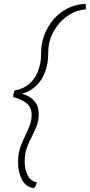

<svg xmlns="http://www.w3.org/2000/svg" viewBox="-20 -786 460 984"><path d="M154 178Q113 173.5 92.8 135Q72.5 96.5 72.5 46Q72.5 0 84.8 -33Q97 -66 111 -94Q123 -119 132.5 -143.5Q142 -168 142 -198Q142 -235 116.8 -256.2Q91.5 -277.5 47.5 -288.5Q47.5 -293 48.2 -298Q49 -303 50 -308Q51 -312.5 52.2 -316.2Q53.5 -320 55.5 -322.5Q104.5 -331 136.8 -362.5Q169 -394 181.5 -442Q187 -462 188.8 -478.2Q190.5 -494.5 190.5 -510Q190.5 -526 192.2 -543.5Q194 -561 199.5 -582.5Q212.5 -630.5 241.8 -670.8Q271 -711 315.5 -737Q360 -763 417.5 -766.5Q419 -763.5 419.5 -758Q420 -752.5 420.2 -747Q420.5 -741.5 420 -738Q372 -734.5 333.8 -709.8Q295.5 -685 270 -649Q244.5 -613 234.5 -575Q229.5 -555 228.2 -540.5Q227 -526 227 -511.5Q227 -498.5 226 -483.8Q225 -469 220.5 -449.5Q210 -402 186.5 -370.8Q163 -339.5 133.8 -322.8Q104.5 -306 75 -302.5L78 -308Q100 -305 123.2 -293.5Q146.5 -282 162.5 -259.8Q178.5 -237.5 178.5 -202Q178.5 -167 168 -140.5Q157.5 -114 144 -88Q130 -60.5 118.2 -30.2Q106.5 0 106.5 41.5Q106.5 81 121.5 111.5Q136.5 142 169 149Q167.5 154.5 164.2 162.8Q161 171 154 178Z"/></svg>

Font: Grandstander Thin Thin
Style: Italic
Weight: 250
Italic angle: -15°
Version: Version 1.200